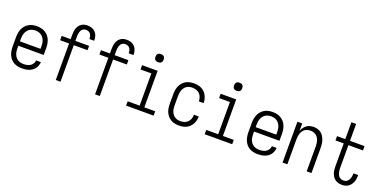

<svg xmlns="http://www.w3.org/2000/svg" viewBox="-18 -1516 4537 2296"><g transform="rotate(20 2250.0 -367.5)"><path d="M251 8Q225 8 198 2.5Q171 -3 147.5 -16Q124 -29 106 -49.5Q88 -70 77.5 -95Q67 -120 62.5 -146.5Q58 -173 58 -200V-320Q58 -347 62.5 -373.5Q67 -400 77.5 -424.5Q88 -449 106 -469.5Q124 -490 147 -503.5Q170 -517 196.5 -522.5Q223 -528 250 -528Q277 -528 303.5 -522.5Q330 -517 353 -503.5Q376 -490 394 -469.5Q412 -449 422.5 -424.5Q433 -400 437.5 -373.5Q442 -347 442 -320V-232H119V-200Q119 -181 121.5 -162Q124 -143 131 -125Q138 -107 150 -91.5Q162 -76 178.5 -66Q195 -56 213.5 -51.5Q232 -47 251 -47Q273 -47 295 -51.5Q317 -56 335.5 -67.5Q354 -79 366 -98.5Q378 -118 379 -140H440Q438 -118 431 -96.5Q424 -75 410.5 -57Q397 -39 378.5 -26Q360 -13 339 -5.5Q318 2 296 5Q274 8 251 8ZM119 -288H381V-320Q381 -339 378.5 -358Q376 -377 369 -394.5Q362 -412 350.5 -427.5Q339 -443 323 -453.5Q307 -464 288 -468.5Q269 -473 250 -473Q231 -473 212 -468.5Q193 -464 177 -453.5Q161 -443 149.5 -427.5Q138 -412 131 -394.5Q124 -377 121.5 -358Q119 -339 119 -320Z M680 0V-465H566V-520H680V-579Q680 -599 682.5 -619Q685 -639 691.5 -658Q698 -677 710 -694Q722 -711 739 -722.5Q756 -734 775.5 -738.5Q795 -743 816 -743Q843 -743 869.5 -734.5Q896 -726 915 -706Q934 -686 942.5 -659.5Q951 -633 951 -606V-598H890V-603Q890 -619 886 -634.5Q882 -650 872 -663Q862 -676 847 -682Q832 -688 816 -688Q803 -688 791 -684Q779 -680 770 -671.5Q761 -663 755 -651.5Q749 -640 746 -628Q743 -616 741.5 -603.5Q740 -591 740 -579V-520H915V-465H740V0Z M1180 0V-465H1066V-520H1180V-579Q1180 -599 1182.5 -619Q1185 -639 1191.5 -658Q1198 -677 1210 -694Q1222 -711 1239 -722.5Q1256 -734 1275.5 -738.5Q1295 -743 1316 -743Q1343 -743 1369.5 -734.5Q1396 -726 1415 -706Q1434 -686 1442.5 -659.5Q1451 -633 1451 -606V-598H1390V-603Q1390 -619 1386 -634.5Q1382 -650 1372 -663Q1362 -676 1347 -682Q1332 -688 1316 -688Q1303 -688 1291 -684Q1279 -680 1270 -671.5Q1261 -663 1255 -651.5Q1249 -640 1246 -628Q1243 -616 1241.5 -603.5Q1240 -591 1240 -579V-520H1415V-465H1240V0Z M1575 0V-55H1727V-465H1589V-520H1787V-55H1925V0ZM1757 -618Q1746 -618 1736 -621Q1726 -624 1718.5 -631.5Q1711 -639 1708 -649Q1705 -659 1705 -670Q1705 -681 1708 -691Q1711 -701 1718.5 -708.5Q1726 -716 1736 -719Q1746 -722 1757 -722Q1768 -722 1778 -719Q1788 -716 1795.5 -708.5Q1803 -701 1806 -691Q1809 -681 1809 -670Q1809 -659 1806 -649Q1803 -639 1795.5 -631.5Q1788 -624 1778 -621Q1768 -618 1757 -618Z M2247 8Q2221 8 2194.5 2.5Q2168 -3 2145 -16.5Q2122 -30 2104.5 -50.5Q2087 -71 2076.5 -95.5Q2066 -120 2062 -146.5Q2058 -173 2058 -200V-320Q2058 -347 2062 -373.5Q2066 -400 2076.5 -424.5Q2087 -449 2104.5 -469.5Q2122 -490 2145 -503.5Q2168 -517 2194.5 -522.5Q2221 -528 2247 -528Q2272 -528 2296.5 -524Q2321 -520 2343 -509Q2365 -498 2383 -480.5Q2401 -463 2412.5 -441.5Q2424 -420 2430 -395.5Q2436 -371 2436 -346V-345H2375V-346Q2375 -371 2366.5 -396Q2358 -421 2340 -439Q2322 -457 2297.5 -465Q2273 -473 2247 -473Q2228 -473 2209.5 -468.5Q2191 -464 2175.5 -453.5Q2160 -443 2148.5 -427.5Q2137 -412 2130.5 -394Q2124 -376 2121.5 -357.5Q2119 -339 2119 -320V-200Q2119 -181 2121.5 -162.5Q2124 -144 2130.5 -126Q2137 -108 2148.5 -92.5Q2160 -77 2175.5 -66.5Q2191 -56 2209.5 -51.5Q2228 -47 2247 -47Q2273 -47 2297.5 -55Q2322 -63 2340 -81Q2358 -99 2366.5 -124Q2375 -149 2375 -174V-175H2436V-174Q2436 -149 2430 -124.5Q2424 -100 2412.5 -78.5Q2401 -57 2383 -39.5Q2365 -22 2343 -11Q2321 0 2296.5 4Q2272 8 2247 8Z M2575 0V-55H2727V-465H2589V-520H2787V-55H2925V0ZM2757 -618Q2746 -618 2736 -621Q2726 -624 2718.5 -631.5Q2711 -639 2708 -649Q2705 -659 2705 -670Q2705 -681 2708 -691Q2711 -701 2718.5 -708.5Q2726 -716 2736 -719Q2746 -722 2757 -722Q2768 -722 2778 -719Q2788 -716 2795.5 -708.5Q2803 -701 2806 -691Q2809 -681 2809 -670Q2809 -659 2806 -649Q2803 -639 2795.5 -631.5Q2788 -624 2778 -621Q2768 -618 2757 -618Z M3251 8Q3225 8 3198 2.5Q3171 -3 3147.5 -16Q3124 -29 3106 -49.5Q3088 -70 3077.5 -95Q3067 -120 3062.5 -146.5Q3058 -173 3058 -200V-320Q3058 -347 3062.5 -373.5Q3067 -400 3077.5 -424.5Q3088 -449 3106 -469.5Q3124 -490 3147 -503.5Q3170 -517 3196.5 -522.5Q3223 -528 3250 -528Q3277 -528 3303.5 -522.5Q3330 -517 3353 -503.5Q3376 -490 3394 -469.5Q3412 -449 3422.5 -424.5Q3433 -400 3437.5 -373.5Q3442 -347 3442 -320V-232H3119V-200Q3119 -181 3121.5 -162Q3124 -143 3131 -125Q3138 -107 3150 -91.5Q3162 -76 3178.5 -66Q3195 -56 3213.5 -51.5Q3232 -47 3251 -47Q3273 -47 3295 -51.5Q3317 -56 3335.5 -67.5Q3354 -79 3366 -98.5Q3378 -118 3379 -140H3440Q3438 -118 3431 -96.5Q3424 -75 3410.5 -57Q3397 -39 3378.5 -26Q3360 -13 3339 -5.5Q3318 2 3296 5Q3274 8 3251 8ZM3119 -288H3381V-320Q3381 -339 3378.5 -358Q3376 -377 3369 -394.5Q3362 -412 3350.5 -427.5Q3339 -443 3323 -453.5Q3307 -464 3288 -468.5Q3269 -473 3250 -473Q3231 -473 3212 -468.5Q3193 -464 3177 -453.5Q3161 -443 3149.5 -427.5Q3138 -412 3131 -394.5Q3124 -377 3121.5 -358Q3119 -339 3119 -320Z M3566 0V-520H3627V-424Q3635 -447 3649 -467Q3663 -487 3682 -501.5Q3701 -516 3725 -522Q3749 -528 3773 -528Q3797 -528 3821.5 -521Q3846 -514 3865.5 -499Q3885 -484 3898.5 -462.5Q3912 -441 3920 -417.5Q3928 -394 3931 -369.5Q3934 -345 3934 -320V0H3873V-320Q3873 -339 3870.5 -357Q3868 -375 3862 -392.5Q3856 -410 3845.5 -426Q3835 -442 3820 -452.5Q3805 -463 3787 -468Q3769 -473 3750 -473Q3731 -473 3713 -468Q3695 -463 3680 -452.5Q3665 -442 3654.5 -426Q3644 -410 3638 -392.5Q3632 -375 3629.5 -357Q3627 -339 3627 -320V0Z M4321 8Q4299 8 4277 2.5Q4255 -3 4237 -16Q4219 -29 4206.5 -47.5Q4194 -66 4187 -87Q4180 -108 4177.5 -130Q4175 -152 4175 -174V-465H4070V-520H4175V-735H4235V-520H4420V-465H4235V-174Q4235 -160 4236.5 -145.5Q4238 -131 4241.5 -117Q4245 -103 4251.5 -90Q4258 -77 4268.5 -67Q4279 -57 4293 -52Q4307 -47 4321 -47Q4334 -47 4347.5 -51Q4361 -55 4371 -64Q4381 -73 4388 -84.5Q4395 -96 4399 -109Q4403 -122 4405 -135.5Q4407 -149 4407 -162V-169H4467V-159Q4467 -138 4463.5 -117.5Q4460 -97 4452 -77.5Q4444 -58 4431 -41Q4418 -24 4400.5 -12.5Q4383 -1 4362.5 3.5Q4342 8 4321 8Z"/></g></svg>

Font: Iosevka SS18 Light
Style: Regular
Weight: 300
Monospace: yes
Designer: Belleve Invis
Foundry: Belleve Invis
Version: Version 25.1.1; ttfautohint (v1.8.4)